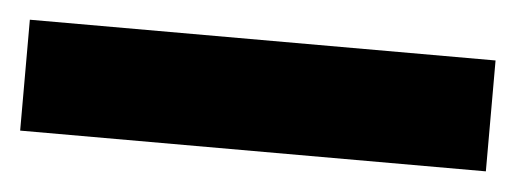

<svg xmlns="http://www.w3.org/2000/svg" viewBox="-28 22 556 207"><g transform="rotate(5 250.0 125.0)"><path d="M502 185V65H-2V185Z"/></g></svg>

Font: Noto Sans Arabic UI Bk
Style: Regular
Weight: 900
Designer: Monotype Design Team, Nadine Chahine and Nizar Qandah
Foundry: Monotype Imaging Inc.
Version: Version 2.010